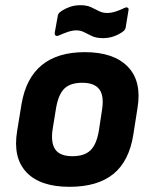

<svg xmlns="http://www.w3.org/2000/svg" viewBox="-20 -708 577 740"><path d="M248 12Q135 12 82 -44Q29 -100 46 -203L63 -307Q97 -507 307 -507Q418 -507 472.5 -451Q527 -395 510 -292L494 -190Q478 -87 417 -37.5Q356 12 248 12ZM259 -106Q305 -106 328.5 -128.5Q352 -151 361 -204L373 -283Q382 -338 363 -363.5Q344 -389 297 -389Q251 -389 228 -366.5Q205 -344 196 -291L183 -211Q175 -158 193 -132Q211 -106 259 -106ZM377 -561Q352 -561 335.5 -568.5Q319 -576 305 -583.5Q291 -591 274 -591Q259 -591 241.5 -585Q224 -579 206 -571Q199 -568 194.5 -571Q190 -574 191 -582L202 -643Q203 -655 211 -661Q225 -672 245.5 -680Q266 -688 289 -688Q314 -688 330.5 -680.5Q347 -673 361 -665.5Q375 -658 393 -658Q408 -658 425.5 -663.5Q443 -669 461 -678Q468 -681 472.5 -678Q477 -675 475 -667L465 -606Q464 -594 456 -588Q442 -577 421.5 -569Q401 -561 377 -561Z"/></svg>

Font: Sofia Sans ExtraBold
Style: Italic
Weight: 800
Italic angle: -9°
Designer: Botio Nikoltchev, Ani Petrova
Foundry: lettersoup
Version: Version 4.100; ttfautohint (v1.8.4.7-5d5b)